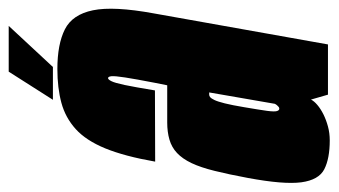

<svg xmlns="http://www.w3.org/2000/svg" viewBox="-208 -570 759 430"><g transform="rotate(-90 171.0 -355.5)"><path d="M71 4Q87.5 4 102.2 0Q117 -4 129.5 -10.2Q142 -16.5 150.5 -23.8Q159 -31 162.5 -38L173.5 0H286L355.5 -390Q372 -480 362.5 -526.2Q353 -572.5 319.8 -589.2Q286.5 -606 231 -606Q188.5 -606 155.2 -597Q122 -588 96.5 -565Q71 -542 53.2 -498.8Q35.5 -455.5 23.5 -387L183 -387.5Q190.5 -433 195.2 -455.5Q200 -478 203.8 -485.2Q207.5 -492.5 210.5 -492.5Q214 -492.5 214.8 -484.8Q215.5 -477 212 -454.2Q208.5 -431.5 200 -387.5L194.5 -360H111Q90 -360 72.8 -355Q55.5 -350 42.8 -338Q30 -326 20.2 -305.5Q10.5 -285 2.8 -253.8Q-5 -222.5 -13 -179.5Q-28 -99 -22.8 -59.8Q-17.5 -20.5 6.5 -8.2Q30.5 4 71 4ZM142 -109Q138.5 -109 136.8 -114.2Q135 -119.5 137.2 -136.2Q139.5 -153 145.5 -188Q150 -215 154 -231Q158 -247 161.5 -254.2Q165 -261.5 167.8 -263.8Q170.5 -266 173.5 -266H178.5L153 -119Q151.5 -116 149.5 -113.8Q147.5 -111.5 145.8 -110.2Q144 -109 142 -109ZM162 -616H235.5L327.5 -715H225Z"/></g></svg>

Font: Anybody UltraCondensed ExtraBold
Style: Italic
Weight: 800
Width: 1
Italic angle: -10°
Version: Version 1.113;gftools[0.9.25]